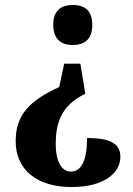

<svg xmlns="http://www.w3.org/2000/svg" viewBox="-20 -560 535 772"><path d="M272 -540C230 -540 194 -521 194 -460C194 -399 230 -379 272 -379C317 -379 351 -399 351 -460C351 -521 317 -540 272 -540ZM323 -183 303 -304H238L218 -210C98 -155 43 -98 43 8C43 124 131 192 267 192C403 192 464 133 464 70C464 13 415 -5 330 -5C330 81 309 130 265 130C226 130 204 85 204 20C204 -62 224 -136 323 -183Z"/></svg>

Font: Noto Serif Condensed ExtraBold
Style: Regular
Weight: 800
Width: 3
Designer: Monotype Design Team
Foundry: Monotype Imaging Inc.
Version: Version 2.013